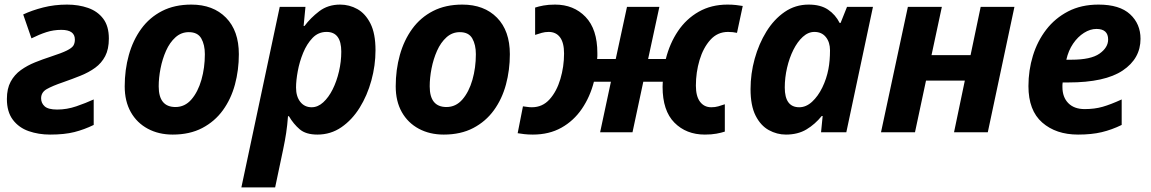

<svg xmlns="http://www.w3.org/2000/svg" viewBox="-20 -576 5011 836"><path d="M198 10Q148 10 105 -5Q62 -20 36 -54.5Q10 -89 10 -145Q10 -190 26.5 -220.5Q43 -251 71 -271Q99 -291 132.5 -304.5Q166 -318 200 -329Q249 -345 271 -356Q293 -367 299.5 -377.5Q306 -388 306 -404Q306 -446 247 -446Q213 -446 182 -436Q151 -426 117 -409L81 -513Q119 -531 168 -543.5Q217 -556 272 -556Q322 -556 363.5 -541.5Q405 -527 429.5 -494.5Q454 -462 454 -408Q454 -362 438 -331.5Q422 -301 394.5 -281Q367 -261 331 -246.5Q295 -232 255 -218Q208 -202 183.5 -188Q159 -174 159 -148Q159 -127 174.5 -113Q190 -99 229 -99Q271 -99 312 -113Q353 -127 388 -143V-32Q347 -12 304 -1Q261 10 198 10Z M732 10Q671 10 623.5 -15.5Q576 -41 549.5 -88Q523 -135 523 -200Q523 -272 541 -336.5Q559 -401 595 -450.5Q631 -500 685.5 -528Q740 -556 813 -556Q908 -556 964 -499Q1020 -442 1020 -340Q1020 -271 1003 -208Q986 -145 950.5 -96Q915 -47 860.5 -18.5Q806 10 732 10ZM744 -110Q785 -110 813.5 -143Q842 -176 857 -228.5Q872 -281 872 -340Q872 -381 856.5 -408.5Q841 -436 802 -436Q769 -436 744 -413.5Q719 -391 703 -355Q687 -319 679 -278Q671 -237 671 -200Q671 -110 744 -110Z M1031 240 1198 -546H1310L1302 -463H1306Q1332 -498 1370 -527Q1408 -556 1461 -556Q1501 -556 1536 -536.5Q1571 -517 1593 -473.5Q1615 -430 1615 -357Q1615 -291 1597 -225.5Q1579 -160 1546 -107Q1513 -54 1466.5 -22Q1420 10 1362 10Q1312 10 1285 -13Q1258 -36 1238 -70H1234Q1231 -30 1226 3Q1221 36 1213 74L1178 240ZM1337 -109Q1364 -109 1387.5 -130.5Q1411 -152 1428.5 -187Q1446 -222 1456 -265Q1466 -308 1466 -351Q1466 -437 1402 -437Q1366 -437 1341 -411Q1316 -385 1300 -346Q1284 -307 1276.5 -266Q1269 -225 1269 -195Q1269 -156 1287.5 -132.5Q1306 -109 1337 -109Z M1912 10Q1851 10 1803.5 -15.5Q1756 -41 1729.5 -88Q1703 -135 1703 -200Q1703 -272 1721 -336.5Q1739 -401 1775 -450.5Q1811 -500 1865.5 -528Q1920 -556 1993 -556Q2088 -556 2144 -499Q2200 -442 2200 -340Q2200 -271 2183 -208Q2166 -145 2130.5 -96Q2095 -47 2040.5 -18.5Q1986 10 1912 10ZM1924 -110Q1965 -110 1993.5 -143Q2022 -176 2037 -228.5Q2052 -281 2052 -340Q2052 -381 2036.5 -408.5Q2021 -436 1982 -436Q1949 -436 1924 -413.5Q1899 -391 1883 -355Q1867 -319 1859 -278Q1851 -237 1851 -200Q1851 -110 1924 -110Z M2300 10Q2279 10 2262.5 8Q2246 6 2234 4L2257 -113Q2267 -112 2276 -110.5Q2285 -109 2296 -109Q2342 -109 2373 -143.5Q2404 -178 2420 -232Q2436 -286 2436 -343Q2436 -390 2418.5 -413.5Q2401 -437 2369 -437Q2353 -437 2339 -433Q2325 -429 2310 -424V-543Q2325 -548 2346.5 -552Q2368 -556 2397 -556Q2478 -556 2529.5 -502.5Q2581 -449 2581 -345Q2581 -338 2581 -331.5Q2581 -325 2580 -319H2661L2710 -546H2851L2802 -319H2879Q2896 -387 2932 -440.5Q2968 -494 3022.5 -525Q3077 -556 3148 -556Q3169 -556 3185.5 -554Q3202 -552 3214 -550L3189 -433Q3179 -435 3170 -436Q3161 -437 3150 -437Q3104 -437 3073 -402.5Q3042 -368 3026 -314.5Q3010 -261 3010 -203Q3010 -157 3028 -133Q3046 -109 3077 -109Q3094 -109 3107.5 -113Q3121 -117 3136 -122V-3Q3121 2 3099.5 6Q3078 10 3049 10Q2968 10 2916.5 -42Q2865 -94 2865 -198Q2865 -205 2865.5 -212Q2866 -219 2866 -220H2781L2734 0H2593L2640 -220H2566Q2549 -154 2513.5 -102Q2478 -50 2424.5 -20Q2371 10 2300 10Z M3402 10Q3363 10 3327.5 -9.5Q3292 -29 3270 -72.5Q3248 -116 3248 -188Q3248 -255 3266 -320Q3284 -385 3317 -438.5Q3350 -492 3396.5 -524Q3443 -556 3501 -556Q3553 -556 3585.5 -534Q3618 -512 3636 -476H3640L3668 -546H3781L3665 0H3555L3562 -71H3558Q3529 -35 3491.5 -12.5Q3454 10 3402 10ZM3460 -109Q3490 -109 3516 -133Q3542 -157 3560.5 -195Q3579 -233 3587 -275Q3594 -311 3594 -357Q3594 -392 3576 -414.5Q3558 -437 3526 -437Q3499 -437 3475.5 -415.5Q3452 -394 3434.5 -359Q3417 -324 3407 -281Q3397 -238 3397 -195Q3397 -109 3460 -109Z M3816 0 3933 -546H4081L4036 -336H4206L4250 -546H4397L4281 0H4134L4181 -225H4012L3964 0Z M4674 10Q4578 10 4518 -42.5Q4458 -95 4458 -201Q4458 -270 4477.5 -333.5Q4497 -397 4535.5 -447Q4574 -497 4631 -526.5Q4688 -556 4763 -556Q4855 -556 4900.5 -514Q4946 -472 4946 -407Q4946 -321 4868.5 -269Q4791 -217 4632 -217H4607Q4606 -211 4606 -206.5Q4606 -202 4606 -197Q4606 -153 4631.5 -127Q4657 -101 4703 -101Q4746 -101 4781 -111Q4816 -121 4864 -143V-32Q4821 -11 4777 -0.5Q4733 10 4674 10ZM4623 -316H4645Q4730 -316 4767.5 -342.5Q4805 -369 4805 -404Q4805 -450 4754 -450Q4727 -450 4700 -433Q4673 -416 4652.5 -386Q4632 -356 4623 -316Z"/></svg>

Font: Noto IKEA Latin
Style: Bold Italic
Weight: 700
Italic angle: -12°
Designer: Monotype Design Team
Foundry: Monotype Imaging Inc.
Version: Version 1.0